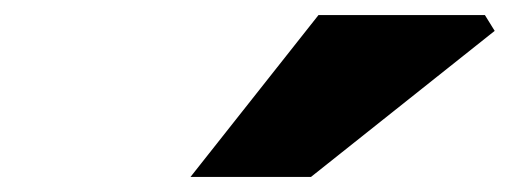

<svg xmlns="http://www.w3.org/2000/svg" viewBox="-20 -861 693 255"><path d="M403 -841H624L637 -820L393 -626H233Z"/></svg>

Font: Nebula Sans Black
Style: Regular
Weight: 900
Italic angle: -9°
Designer: Paul D. Hunt for Adobe (as Source Sans)
Foundry: Nebula Entertainment & Broadcasting LLC
Version: Version 1.010